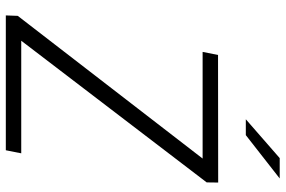

<svg xmlns="http://www.w3.org/2000/svg" viewBox="-181 -801 982 660"><g transform="rotate(90 310.0 -471.0)"><path d="M169 -729.5 158.5 -676.5H525L34.5 -41L33 0H496.5L507 -53H120L607 -690.5L607.5 -730ZM390 -825 523.5 -941.5H593.5L444.5 -825Z"/></g></svg>

Font: Monaspace Neon ExtraLight
Style: Italic
Weight: 200
Italic angle: -11°
Designer: Riley Cran & the Lettermatic Team
Foundry: Lettermatic
Version: Version 1.200 (Monaspace Neon)